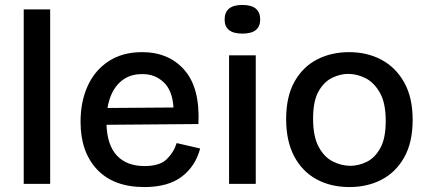

<svg xmlns="http://www.w3.org/2000/svg" viewBox="-20 -744 1736 777"><path d="M76 0V-706H183V0Z M564 13Q440 13 373 -58Q306 -129 306 -251Q306 -333 335 -396.5Q364 -460 420 -496.5Q476 -533 555 -533Q663 -533 726.5 -460.5Q790 -388 783 -242L411 -239Q414 -156 453.5 -114Q493 -72 565 -72Q626 -72 654.5 -99.5Q683 -127 695 -165L790 -143Q771 -71 715.5 -29Q660 13 564 13ZM556 -444Q500 -445 463 -409Q426 -373 415 -307L682 -309Q678 -378 642 -411.5Q606 -445 556 -444Z M907 0V-520H1015V0ZM961 -608Q889 -608 889 -665Q889 -724 961 -724Q1033 -724 1033 -665Q1033 -608 961 -608Z M1394 13Q1318 13 1260 -19Q1202 -51 1170 -112.5Q1138 -174 1138 -262Q1138 -353 1171.5 -413Q1205 -473 1262.5 -503Q1320 -533 1393 -533Q1466 -533 1524 -502Q1582 -471 1616 -410Q1650 -349 1650 -259Q1650 -168 1616 -107.5Q1582 -47 1524.5 -17Q1467 13 1394 13ZM1398 -73Q1431 -73 1464 -89Q1497 -105 1519 -144.5Q1541 -184 1541 -254Q1541 -327 1517.5 -368.5Q1494 -410 1459.5 -427.5Q1425 -445 1389 -445Q1357 -445 1324 -429Q1291 -413 1269 -374Q1247 -335 1247 -264Q1247 -192 1269.5 -150Q1292 -108 1327 -90.5Q1362 -73 1398 -73Z"/></svg>

Font: Bricolage Grotesque 10pt Medium
Style: Regular
Weight: 500
Designer: Mathieu Triay
Foundry: Atelier Triay
Version: Version 1.000; ttfautohint (v1.8.4.7-5d5b);gftools[0.9.32]